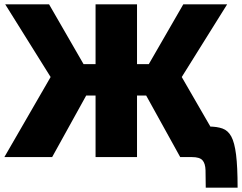

<svg xmlns="http://www.w3.org/2000/svg" viewBox="-29 -720 1109 880"><path d="M797 0 641 -282H466V-426H653L811 -700H1012L804 -367L1016 0ZM-9 0 203 -367 -5 -700H196L354 -426H541V-282H366L210 0ZM409 0V-700H599V0ZM914 140Q914 91 913 60Q912 29 899 14.5Q886 0 851 0L928 -140Q965 -140 990.5 -131Q1016 -122 1031 -94.5Q1046 -67 1053 -11Q1060 45 1060 140Z"/></svg>

Font: Moderustic ExtraBold
Style: Regular
Weight: 800
Designer: Tural Alisoy
Foundry: TAFT Foundry
Version: Version 2.120